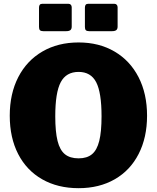

<svg xmlns="http://www.w3.org/2000/svg" viewBox="-20 -974 820 1004"><path d="M31 -369Q31 -484 75.5 -570.5Q120 -657 201.5 -704.5Q283 -752 391 -752Q498 -752 579 -704.5Q660 -657 704.5 -570.5Q749 -484 749 -369Q749 -255 705 -169Q661 -83 580 -36.5Q499 10 391 10Q282 10 200.5 -36.5Q119 -83 75 -168.5Q31 -254 31 -369ZM511 -366Q511 -490 483 -544Q455 -598 391 -598Q326 -598 297.5 -544Q269 -490 269 -366Q269 -285 281 -237Q293 -189 319.5 -167.5Q346 -146 391 -146Q435 -146 461 -167.5Q487 -189 499 -237Q511 -285 511 -366ZM355 -835Q355 -822 348 -816.5Q341 -811 326 -811H206Q194 -811 189 -816Q184 -821 184 -833V-934Q184 -954 200 -954H339Q346 -954 350.5 -949Q355 -944 355 -936ZM595 -835Q595 -822 588 -816.5Q581 -811 566 -811H446Q434 -811 429 -816Q424 -821 424 -833V-934Q424 -954 440 -954H579Q586 -954 590.5 -949Q595 -944 595 -936Z"/></svg>

Font: Libre Franklin Black
Style: Regular
Weight: 900
Designer: Pablo Impallari, Rodrigo Fuenzalida
Foundry: Impallari Type
Version: Version 1.002; ttfautohint (v1.5)